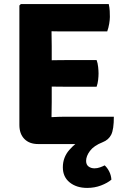

<svg xmlns="http://www.w3.org/2000/svg" viewBox="-20 -703 614 941"><path d="M493 107.5Q505.5 118.5 515 137Q524.5 155.5 526 177.5Q506.5 194 475 206Q443.5 218 407.5 218Q355 218 321.5 191Q288 164 288 117Q288 68 320 31.5Q352 -5 391.5 -25.5Q415.5 -28.5 442.2 -23.8Q469 -19 483 -6Q440 11 421 36.5Q402 62 402 85.5Q402 104 414 113Q426 122 443 122Q457 122 470.2 117.2Q483.5 112.5 493 107.5ZM75 -676 82 -683H232.5V-551.5Q232.5 -530.5 233 -514Q233.5 -497.5 233.5 -477V-202Q233.5 -182.5 233 -166.5Q232.5 -150.5 232.5 -130V3H167Q124 3 99.5 -22Q75 -47 75 -90.5ZM453.5 -408.5Q459 -394 461 -375Q463 -356 463 -343Q463 -329.5 461 -311.5Q459 -293.5 453.5 -278H301Q288.5 -278 265.5 -278.2Q242.5 -278.5 218.2 -279Q194 -279.5 178 -280V-406.5Q194 -407 218.2 -407.5Q242.5 -408 265.5 -408.2Q288.5 -408.5 301 -408.5ZM513 -683Q517 -665 517.8 -649.2Q518.5 -633.5 518.5 -620Q518.5 -606.5 515.2 -586.8Q512 -567 505.5 -549H301Q288.5 -549 265.5 -549.2Q242.5 -549.5 218.2 -550Q194 -550.5 178 -551V-683ZM538 -131Q538 -69 525.2 -43.2Q512.5 -17.5 483 -6Q461.5 3 433 3H178V-126Q210.5 -127.5 240.2 -129.2Q270 -131 306.5 -131Z"/></svg>

Font: Signika
Style: Bold
Weight: 700
Designer: Anna Giedry
Foundry: Anna Giedry
Version: Version 2.001